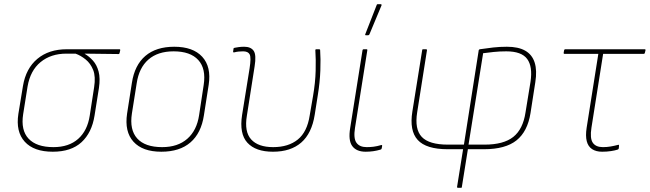

<svg xmlns="http://www.w3.org/2000/svg" viewBox="-20 -715 3113 920"><path d="M233 12Q142 12 98.5 -36Q55 -84 68 -169L90 -303Q104 -387 159 -433Q214 -479 300 -479H552Q557 -479 556 -474L553 -461Q552 -456 548 -456L386 -458V-457Q407 -445 425.5 -424.5Q444 -404 452.5 -372Q461 -340 454 -293L433 -161Q420 -79 370.5 -33.5Q321 12 233 12ZM236 -10Q310 -10 354.5 -49.5Q399 -89 410 -161L431 -297Q439 -348 426.5 -379.5Q414 -411 390.5 -430Q367 -449 342 -458H298Q224 -458 174.5 -417.5Q125 -377 112 -300L91 -168Q79 -91 117 -50.5Q155 -10 236 -10Z M753 12Q663 12 619.5 -36Q576 -84 589 -171L612 -318Q625 -403 676.5 -447Q728 -491 815 -491Q905 -491 949 -443Q993 -395 980 -309L957 -162Q944 -77 892.5 -32.5Q841 12 753 12ZM757 -10Q832 -10 877.5 -50Q923 -90 934 -163L956 -308Q968 -386 930 -427.5Q892 -469 812 -469Q736 -469 691 -429.5Q646 -390 635 -316L612 -171Q600 -93 637.5 -51.5Q675 -10 757 -10Z M1288 12Q1205 12 1165.5 -31Q1126 -74 1140 -164L1176 -388Q1184 -439 1176.5 -454Q1169 -469 1145 -469Q1135 -469 1124 -468Q1113 -467 1102 -464Q1097 -463 1097 -468L1099 -482Q1099 -484 1100.5 -484.5Q1102 -485 1104 -486Q1112 -488 1125 -489.5Q1138 -491 1150 -491Q1182 -491 1195.5 -471.5Q1209 -452 1200 -397L1163 -161Q1150 -84 1183.5 -47Q1217 -10 1289 -10Q1362 -10 1407 -46.5Q1452 -83 1464 -162L1480 -255Q1491 -319 1492.5 -375.5Q1494 -432 1491 -475Q1491 -479 1495 -479H1509Q1514 -479 1514 -475Q1517 -434 1515 -378Q1513 -322 1503 -260L1488 -165Q1474 -76 1423.5 -32Q1373 12 1288 12Z M1732 12Q1688 12 1668 -15Q1648 -42 1658 -102L1717 -474Q1718 -479 1723 -479H1736Q1741 -479 1740 -474L1681 -102Q1673 -52 1688 -31Q1703 -10 1737 -10Q1754 -10 1770 -12Q1786 -14 1807 -20Q1812 -21 1811 -15L1809 -4Q1808 1 1803 2Q1786 7 1768.5 9.5Q1751 12 1732 12ZM1733 -546Q1731 -546 1730 -547.5Q1729 -549 1731 -553L1785 -691Q1786 -694 1787.5 -694.5Q1789 -695 1791 -695H1804Q1807 -695 1808 -693Q1809 -691 1808 -689L1750 -550Q1748 -546 1743 -546Z M2174 185Q2170 185 2170 181L2199 0H2125Q2022 0 1981.5 -44.5Q1941 -89 1956 -181L2003 -475Q2003 -479 2007 -479H2022Q2026 -479 2026 -475L1979 -177Q1966 -96 2001 -59Q2036 -22 2126 -22H2203L2274 -475Q2277 -479 2279 -479Q2312 -484 2343.5 -487.5Q2375 -491 2409 -491Q2464 -491 2497 -472Q2530 -453 2542 -415Q2554 -377 2545 -321L2522 -173Q2508 -85 2455 -42.5Q2402 0 2299 0H2222L2193 181Q2193 185 2190 185ZM2225 -22H2302Q2393 -22 2439.5 -59Q2486 -96 2498 -176L2522 -323Q2533 -396 2506 -432.5Q2479 -469 2406 -469Q2374 -469 2345.5 -466Q2317 -463 2295 -460Z M2865 12Q2836 12 2817 -0.5Q2798 -13 2791.5 -38.5Q2785 -64 2791 -103L2847 -457H2684Q2680 -457 2681 -463L2683 -474Q2684 -479 2688 -479H3069Q3074 -479 3073 -474L3070 -462Q3069 -457 3065 -457H2870L2814 -103Q2806 -52 2820.5 -31Q2835 -10 2869 -10Q2888 -10 2905.5 -13Q2923 -16 2942 -21Q2947 -23 2946 -15L2945 -4Q2944 1 2939 2Q2927 6 2907.5 9Q2888 12 2865 12Z"/></svg>

Font: Sofia Sans Thin
Style: Italic
Weight: 250
Italic angle: -9°
Version: Version 4.100-B